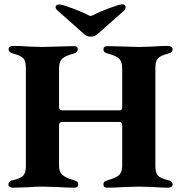

<svg xmlns="http://www.w3.org/2000/svg" viewBox="-20 -868 841 891"><path d="M19 0ZM19 -11Q19 -28 40 -32Q75 -40 87.5 -53Q100 -66 100 -97V-551Q100 -584 88.5 -597Q77 -610 42 -619Q20 -624 20 -640Q20 -647 26 -651Q32 -655 40 -655Q77 -655 113 -652Q159 -650 177 -650Q194 -650 246 -652Q300 -654 323 -654Q341 -654 341 -639Q341 -631 336 -626.5Q331 -622 320 -619Q280 -608 267 -594Q254 -580 254 -550V-370Q254 -356 270 -356H534Q541 -356 544 -359Q547 -362 547 -370V-550Q547 -580 534.5 -594Q522 -608 482 -619Q470 -622 465 -626.5Q460 -631 460 -639Q460 -654 479 -654Q502 -654 556 -652Q608 -650 627 -650Q645 -650 689 -652Q724 -655 761 -655Q769 -655 775 -650.5Q781 -646 781 -640Q781 -624 760 -619Q724 -610 712.5 -596.5Q701 -583 701 -551V-98Q701 -66 713 -53Q725 -40 760 -32Q781 -28 781 -11Q781 -5 775 -1Q769 3 762 3Q729 3 693 0Q645 -2 625 -2Q606 -2 556 0Q516 3 478 3Q460 3 460 -12Q460 -21 465 -25Q470 -29 481 -32Q520 -43 533.5 -56.5Q547 -70 547 -98V-285Q547 -302 535 -302H268Q254 -302 254 -286V-99Q254 -71 269 -57Q284 -43 322 -32Q333 -29 338 -25Q343 -21 343 -12Q343 3 325 3Q289 3 248 0Q196 -2 177 -2Q144 -2 108 1Q60 3 39 3Q31 3 25 -1Q19 -5 19 -11ZM389 -798Q397 -794 401 -794Q405 -794 413 -798Q438 -812 486.5 -830Q535 -848 547 -848Q563 -848 563 -835Q563 -826 556 -819L452 -727Q433 -709 423.5 -703.5Q414 -698 401 -698Q388 -698 379 -703.5Q370 -709 351 -727L246 -820Q238 -828 238 -835Q238 -847 257 -847Q269 -847 317.5 -829Q366 -811 389 -798Z"/></svg>

Font: EB Garamond
Style: Bold
Weight: 700
Designer: Georg Duffner and Octavio Pardo
Foundry: Georg Duffner
Version: Version 1.000; ttfautohint (v1.6)